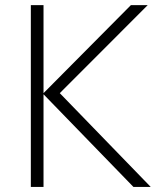

<svg xmlns="http://www.w3.org/2000/svg" viewBox="-20 -734 612 754"><path d="M101.1 0V-713.9H150.9V-368.2L494.1 -713.9H560.1L214.8 -368.2L571.8 0H503.9L150.9 -363.8V0Z"/></svg>

Font: Open Sans Light
Style: Regular
Weight: 300
Foundry: Ascender Corporation
Version: Version 1.10